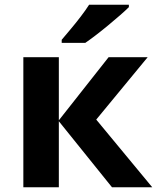

<svg xmlns="http://www.w3.org/2000/svg" viewBox="-20 -786 659 806"><path d="M436 -546H600L384 -284L619 0H450L227 -277V0H78V-546H227V-281ZM521 -766V-756Q507 -742 484 -722Q461 -702 434.5 -680Q408 -658 382.5 -638.5Q357 -619 338 -606H239V-619Q255 -638 276.5 -663.5Q298 -689 319 -716.5Q340 -744 354 -766Z"/></svg>

Font: Noto IKEA Latin
Style: Bold
Weight: 700
Designer: Monotype Design Team
Foundry: Monotype Imaging Inc.
Version: Version 1.0